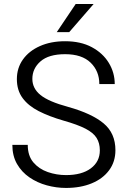

<svg xmlns="http://www.w3.org/2000/svg" viewBox="-20 -926 633 956"><path d="M477.1 -177.2Q477.1 -213.4 460.9 -239.3Q444.8 -265.1 405.5 -285.4Q366.2 -305.7 295.4 -325.7Q224.6 -346.2 172.6 -372.8Q120.6 -399.4 92.3 -438Q64 -476.6 64 -532.2Q64 -587.4 94.2 -629.9Q124.5 -672.4 178.7 -696.5Q232.9 -720.7 304.2 -720.7Q381.8 -720.7 437 -691.2Q492.2 -661.6 521.7 -613Q551.3 -564.5 551.3 -507.3H474.6Q474.6 -571.8 431.2 -614Q387.7 -656.2 304.2 -656.2Q222.7 -656.2 181.9 -620.6Q141.1 -585 141.1 -533.2Q141.1 -485.8 181.6 -452.9Q222.2 -419.9 319.8 -393.6Q437 -360.8 495.8 -311.8Q554.7 -262.7 554.7 -178.2Q554.7 -120.6 523.4 -78.4Q492.2 -36.1 436.8 -13.2Q381.3 9.8 308.6 9.8Q260.3 9.8 212.9 -3.2Q165.5 -16.1 126.7 -42.7Q87.9 -69.3 64.7 -109.6Q41.5 -149.9 41.5 -204.6H118.2Q118.2 -150.4 146.2 -117.4Q174.3 -84.5 218 -69.3Q261.7 -54.2 308.6 -54.2Q387.2 -54.2 432.1 -87.6Q477.1 -121.1 477.1 -177.2ZM262.7 -766.1 356.9 -906.2H446.3L324.7 -766.1Z"/></svg>

Font: Vazirmatn FD Light
Style: Regular
Weight: 300
Designer: Saber Rastikerdar
Foundry: Saber Rastikerdar
Version: Version 33.003